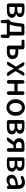

<svg xmlns="http://www.w3.org/2000/svg" viewBox="2584 -3188 799 6008"><g transform="rotate(90 2984.0 -184.5)"><path d="M144.5 0Q121.1 0 104 -17.1Q86.9 -34.2 86.9 -57.6V-492.2Q86.9 -516.6 104 -533.2Q121.1 -549.8 144.5 -549.8H304.7Q402.3 -549.8 458 -516.1Q513.7 -482.4 513.7 -409.2Q513.7 -367.2 490.7 -336.9Q467.8 -306.6 424.8 -293.9Q421.9 -293 421.9 -290.5Q421.9 -288.1 424.8 -287.1Q536.1 -259.8 536.1 -158.2Q536.1 -78.1 476.1 -39.1Q416 0 315.4 0ZM199.2 -331.1Q199.2 -324.2 206.1 -324.2H291Q402.3 -324.2 402.3 -397.5Q402.3 -470.7 294.9 -470.7H206.1Q199.2 -470.7 199.2 -463.9ZM199.2 -86.9Q199.2 -80.1 206.1 -80.1H304.7Q364.3 -80.1 394 -102.1Q423.8 -124 423.8 -165Q423.8 -202.1 392.6 -223.6Q361.3 -245.1 300.8 -245.1H206.1Q199.2 -245.1 199.2 -237.3Z M824.2 -456.1Q817.4 -456.1 816.4 -449.2L798.8 -288.1Q784.2 -163.1 747.1 -96.7Q746.1 -94.7 747.1 -92.3Q748 -89.8 750 -89.8H967.8Q975.6 -89.8 975.6 -97.7V-449.2Q975.6 -456.1 967.8 -456.1ZM1089.8 -97.7Q1089.8 -89.8 1097.7 -89.8H1114.3Q1138.7 -89.8 1155.3 -73.2Q1171.9 -56.6 1171.9 -32.2V-16.6L1164.1 145.5Q1163.1 166 1147.9 180.2Q1132.8 194.3 1111.3 194.3Q1090.8 194.3 1076.7 180.2Q1062.5 166 1062.5 145.5V8.8Q1062.5 2 1054.7 2H714.8Q707 2 707 8.8V145.5Q707 166 692.4 180.2Q677.7 194.3 657.2 194.3Q636.7 194.3 621.6 180.2Q606.4 166 605.5 145.5L595.7 -16.6V-64.5Q595.7 -75.2 603.5 -82.5Q611.3 -89.8 622.1 -89.8Q625 -89.8 627.9 -91.8Q652.3 -106.4 668.5 -151.9Q684.6 -197.3 698.2 -312.5L719.7 -491.2Q722.7 -515.6 741.2 -531.7Q759.8 -547.9 785.2 -547.9H1032.2Q1056.6 -547.9 1073.2 -531.2Q1089.8 -514.6 1089.8 -490.2Z M1465.8 0Q1442.4 0 1425.3 -17.1Q1408.2 -34.2 1408.2 -57.6V-450.2Q1408.2 -458 1401.4 -458H1268.6Q1249 -458 1235.8 -471.7Q1222.7 -485.4 1222.7 -504.4Q1222.7 -523.4 1235.8 -536.6Q1249 -549.8 1268.6 -549.8H1465.8Q1489.3 -549.8 1506.3 -533.2Q1523.4 -516.6 1523.4 -492.2V-363.3Q1523.4 -356.4 1530.3 -356.4H1604.5Q1708 -356.4 1768.1 -313Q1828.1 -269.5 1828.1 -179.7Q1828.1 -87.9 1768.1 -43.9Q1708 0 1604.5 0ZM1523.4 -97.7Q1523.4 -89.8 1530.3 -89.8H1595.7Q1657.2 -89.8 1687.5 -111.8Q1717.8 -133.8 1717.8 -179.7Q1717.8 -268.6 1595.7 -268.6H1530.3Q1523.4 -268.6 1523.4 -261.7Z M1945.3 0Q1926.8 0 1918 -16.6Q1913.1 -24.4 1913.1 -32.2Q1913.1 -41 1918 -48.8L2062.5 -281.2Q2066.4 -287.1 2062.5 -293L1931.6 -501Q1926.8 -509.8 1926.8 -517.6Q1926.8 -525.4 1930.7 -533.2Q1939.5 -549.8 1959 -549.8H1967.8Q1994.1 -549.8 2017.6 -536.6Q2041 -523.4 2054.7 -500L2090.8 -439.5Q2107.4 -409.2 2141.6 -348.6Q2142.6 -346.7 2145 -346.7Q2147.5 -346.7 2147.5 -348.6Q2154.3 -362.3 2162.1 -377.4Q2169.9 -392.6 2179.2 -410.6Q2188.5 -428.7 2193.4 -439.5L2224.6 -499Q2236.3 -522.5 2259.3 -536.1Q2282.2 -549.8 2308.6 -549.8H2313.5Q2332 -549.8 2341.8 -533.2Q2346.7 -525.4 2346.7 -517.6Q2346.7 -508.8 2341.8 -501L2210 -280.3Q2206.1 -274.4 2210 -267.6L2351.6 -48.8Q2357.4 -40 2357.4 -31.2Q2357.4 -24.4 2352.5 -16.6Q2343.8 0 2325.2 0H2315.4Q2289.1 0 2265.6 -13.2Q2242.2 -26.4 2227.5 -48.8L2186.5 -116.2Q2153.3 -176.8 2130.9 -211.9Q2128.9 -213.9 2126.5 -213.9Q2124 -213.9 2123 -211.9Q2100.6 -170.9 2073.2 -116.2L2037.1 -50.8Q2024.4 -27.3 2001 -13.7Q1977.5 0 1951.2 0Z M2485.4 -56.6V-493.2Q2485.4 -516.6 2502 -533.2Q2518.6 -549.8 2542.5 -549.8Q2566.4 -549.8 2583 -533.2Q2599.6 -516.6 2599.6 -493.2V-342.8Q2599.6 -335 2606.4 -335H2829.1Q2836.9 -335 2836.9 -342.8V-492.2Q2836.9 -516.6 2853.5 -533.2Q2870.1 -549.8 2894 -549.8Q2918 -549.8 2934.6 -533.2Q2951.2 -516.6 2951.2 -492.2V-57.6Q2951.2 -33.2 2934.6 -16.6Q2918 0 2894 0Q2870.1 0 2853.5 -16.6Q2836.9 -33.2 2836.9 -57.6V-226.6Q2836.9 -234.4 2829.1 -234.4H2606.4Q2599.6 -234.4 2599.6 -226.6V-56.6Q2599.6 -33.2 2583 -16.6Q2566.4 0 2542.5 0Q2518.6 0 2502 -16.6Q2485.4 -33.2 2485.4 -56.6Z M3085 -274.4Q3085 -340.8 3106.4 -396.5Q3127.9 -452.1 3163.6 -488.3Q3199.2 -524.4 3246.1 -544.4Q3293 -564.5 3344.2 -564.5Q3395.5 -564.5 3441.9 -544.4Q3488.3 -524.4 3524.4 -488.3Q3560.5 -452.1 3582 -396.5Q3603.5 -340.8 3603.5 -274.4Q3603.5 -208 3582 -152.8Q3560.5 -97.7 3524.4 -62Q3488.3 -26.4 3441.9 -6.8Q3395.5 12.7 3344.2 12.7Q3293 12.7 3246.1 -6.8Q3199.2 -26.4 3163.6 -62Q3127.9 -97.7 3106.4 -152.8Q3085 -208 3085 -274.4ZM3343.8 -81.1Q3409.2 -81.1 3447.3 -133.8Q3485.4 -186.5 3485.4 -274.4Q3485.4 -362.3 3447.3 -415.5Q3409.2 -468.8 3343.8 -468.8Q3280.3 -468.8 3242.2 -415.5Q3204.1 -362.3 3204.1 -274.4Q3204.1 -186.5 3242.2 -133.8Q3280.3 -81.1 3343.8 -81.1Z M3794.9 0Q3771.5 0 3754.4 -17.1Q3737.3 -34.2 3737.3 -57.6V-492.2Q3737.3 -516.6 3754.4 -533.2Q3771.5 -549.8 3794.9 -549.8H3955.1Q4052.7 -549.8 4108.4 -516.1Q4164.1 -482.4 4164.1 -409.2Q4164.1 -367.2 4141.1 -336.9Q4118.2 -306.6 4075.2 -293.9Q4072.3 -293 4072.3 -290.5Q4072.3 -288.1 4075.2 -287.1Q4186.5 -259.8 4186.5 -158.2Q4186.5 -78.1 4126.5 -39.1Q4066.4 0 3965.8 0ZM3849.6 -331.1Q3849.6 -324.2 3856.4 -324.2H3941.4Q4052.7 -324.2 4052.7 -397.5Q4052.7 -470.7 3945.3 -470.7H3856.4Q3849.6 -470.7 3849.6 -463.9ZM3849.6 -86.9Q3849.6 -80.1 3856.4 -80.1H3955.1Q4014.6 -80.1 4044.4 -102.1Q4074.2 -124 4074.2 -165Q4074.2 -202.1 4043 -223.6Q4011.7 -245.1 3951.2 -245.1H3856.4Q3849.6 -245.1 3849.6 -237.3Z M4608.4 -286.1Q4615.2 -286.1 4615.2 -293V-456.1Q4615.2 -462.9 4608.4 -462.9H4539.1Q4418 -462.9 4418 -377.9Q4418 -335 4449.7 -310.5Q4481.4 -286.1 4539.1 -286.1ZM4522.5 -549.8H4672.9Q4697.3 -549.8 4713.9 -533.2Q4730.5 -516.6 4730.5 -492.2V-57.6Q4730.5 -33.2 4713.9 -16.6Q4697.3 0 4673.3 0Q4649.4 0 4632.3 -16.6Q4615.2 -33.2 4615.2 -57.6V-197.3Q4615.2 -205.1 4608.4 -205.1H4532.2Q4524.4 -205.1 4520.5 -199.2L4418.9 -47.9Q4403.3 -25.4 4379.4 -12.7Q4355.5 0 4329.1 0H4315.4Q4296.9 0 4289.1 -15.6Q4285.2 -23.4 4285.2 -30.3Q4285.2 -38.1 4291 -46.9L4414.1 -216.8Q4418.9 -222.7 4412.1 -225.6Q4303.7 -271.5 4303.7 -380.9Q4303.7 -470.7 4362.8 -510.3Q4421.9 -549.8 4522.5 -549.8Z M4960.9 0Q4937.5 0 4920.4 -17.1Q4903.3 -34.2 4903.3 -57.6V-492.2Q4903.3 -516.6 4920.4 -533.2Q4937.5 -549.8 4960.9 -549.8H5121.1Q5218.8 -549.8 5274.4 -516.1Q5330.1 -482.4 5330.1 -409.2Q5330.1 -367.2 5307.1 -336.9Q5284.2 -306.6 5241.2 -293.9Q5238.3 -293 5238.3 -290.5Q5238.3 -288.1 5241.2 -287.1Q5352.5 -259.8 5352.5 -158.2Q5352.5 -78.1 5292.5 -39.1Q5232.4 0 5131.8 0ZM5015.6 -331.1Q5015.6 -324.2 5022.5 -324.2H5107.4Q5218.8 -324.2 5218.8 -397.5Q5218.8 -470.7 5111.3 -470.7H5022.5Q5015.6 -470.7 5015.6 -463.9ZM5015.6 -86.9Q5015.6 -80.1 5022.5 -80.1H5121.1Q5180.7 -80.1 5210.4 -102.1Q5240.2 -124 5240.2 -165Q5240.2 -202.1 5209 -223.6Q5177.7 -245.1 5117.2 -245.1H5022.5Q5015.6 -245.1 5015.6 -237.3Z M5610.4 12.7Q5539.1 12.7 5493.7 -30.8Q5448.2 -74.2 5448.2 -146.5Q5448.2 -233.4 5524.9 -281.7Q5601.6 -330.1 5770.5 -349.6Q5777.3 -349.6 5777.3 -357.4Q5772.5 -469.7 5672.9 -469.7Q5616.2 -469.7 5551.8 -436.5Q5542 -430.7 5530.3 -430.7Q5524.4 -430.7 5518.6 -432.6Q5501 -437.5 5492.2 -453.1Q5486.3 -463.9 5486.3 -474.6Q5486.3 -481.4 5487.3 -487.3Q5492.2 -505.9 5508.8 -514.6Q5602.5 -564.5 5692.4 -564.5Q5793 -564.5 5842.8 -503.9Q5892.6 -443.4 5892.6 -331.1V-46.9Q5892.6 -27.3 5878.9 -13.7Q5865.2 0 5845.7 0Q5825.2 0 5809.6 -13.2Q5793.9 -26.4 5791 -46.9L5789.1 -61.5Q5788.1 -63.5 5786.6 -63.5Q5785.2 -63.5 5784.2 -61.5Q5696.3 12.7 5610.4 12.7ZM5645.5 -78.1Q5705.1 -78.1 5772.5 -136.7Q5777.3 -141.6 5777.3 -149.4V-269.5Q5777.3 -276.4 5771.5 -276.4Q5771.5 -276.4 5770.5 -276.4Q5656.2 -261.7 5607.9 -231.9Q5559.6 -202.1 5559.6 -154.3Q5559.6 -115.2 5583 -96.7Q5606.4 -78.1 5645.5 -78.1Z"/></g></svg>

Font: Gen Jyuu Gothic Medium
Style: Regular
Weight: 500
Designer: [Source Han Sans]
Ryoko NISHIZUKA  (kana & ideographs); Paul D. Hunt (Latin, Greek & Cyrillic); Wenlong ZHANG  (bopomofo
Version: Version 1.002.20150607